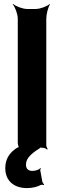

<svg xmlns="http://www.w3.org/2000/svg" viewBox="-20 -757 324 983"><path d="M7 104C7 170 53 206 118 206C148 206 171 199 189 190C193 188 201 189 204 191L206 187C203 185 198 178 197 174L186 114C186 111 188 107 189 105L186 103C184 105 182 109 179 110C170 114 159 118 145 118C124 118 113 106 113 86C113 69 120 54 133 41C143 30 158 18 176 7C179 6 189 -2 188 -4L184 -3C185 -1 198 0 201 0H202C208 0 217 5 221 9L224 6C221 2 217 -8 217 -14V-661C217 -685 227 -722 236 -735L235 -737C222 -725 186 -711 163 -711H119C96 -711 60 -725 47 -737L45 -735C57 -722 71 -685 71 -661V-25C71 -19 75 -2 79 -1L80 -5C76 -6 58 5 54 9C27 30 7 59 7 104Z"/></svg>

Font: Asimov
Style: EdgeExtreme
Weight: 500
Designer: Google
Version: Version 2.000980: 2014